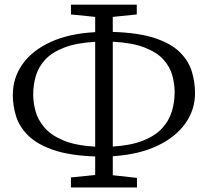

<svg xmlns="http://www.w3.org/2000/svg" viewBox="-20 -783 892 824"><path d="M284.5 21.5V-21.5L388.5 -32V-111.5Q277.5 -115.5 208 -139.8Q138.5 -164 100.8 -201.5Q63 -239 49 -284.2Q35 -329.5 35 -375.5Q35 -448 76 -506.8Q117 -565.5 196 -602.2Q275 -639 388.5 -645V-710.5L284.5 -721V-763H567V-721L464 -710.5V-646Q576 -642.5 645.8 -619Q715.5 -595.5 752.8 -558Q790 -520.5 803.5 -475.2Q817 -430 817 -383Q817 -312.5 776 -254Q735 -195.5 656.2 -157.8Q577.5 -120 464 -112.5V-31L568 -19.5V21.5ZM388.5 -153.5V-603.5Q308 -599 256 -579Q204 -559 174.8 -527.8Q145.5 -496.5 134 -457.8Q122.5 -419 122.5 -377Q122.5 -343 132.5 -306Q142.5 -269 170.5 -236Q198.5 -203 251 -180.8Q303.5 -158.5 388.5 -153.5ZM464 -154Q543 -159 594.8 -179.8Q646.5 -200.5 676 -232.8Q705.5 -265 717.5 -304.8Q729.5 -344.5 729.5 -387Q729.5 -424 719.2 -460.5Q709 -497 681 -527.8Q653 -558.5 600.8 -579Q548.5 -599.5 464 -604Z"/></svg>

Font: Merriweather Light
Style: Regular
Weight: 300
Designer: Eben Sorkin
Foundry: Eben Sorkin
Version: Version 2.100